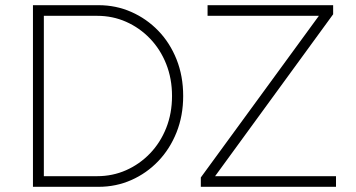

<svg xmlns="http://www.w3.org/2000/svg" viewBox="-20 -720 1374 740"><path d="M107 0V-700H360Q427 -700 486 -674Q545 -648 590 -601.5Q635 -555 660.5 -491Q686 -427 686 -350Q686 -274 660.5 -210Q635 -146 590 -99Q545 -52 486 -26Q427 0 360 0ZM355 -659H149V-41H355Q414 -41 466 -64Q518 -87 558 -128.5Q598 -170 620.5 -226.5Q643 -283 643 -350Q643 -417 620.5 -473.5Q598 -530 558 -571.5Q518 -613 466 -636Q414 -659 355 -659ZM754 0V-36L1209 -659H780V-700H1264V-665L809 -41H1275V0Z"/></svg>

Font: Readex Pro Light
Style: Regular
Weight: 300
Designer: Bonnie Shaver-Troup, Thomas Jockin
Foundry: Lexend
Version: Version 1.200; ttfautohint (v1.8.3)